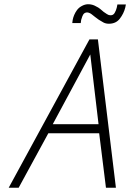

<svg xmlns="http://www.w3.org/2000/svg" viewBox="-20 -886 614 906"><path d="M534 -865 531 -850Q528 -837 521 -825Q514 -813 500 -814Q493 -814 484.5 -819.5Q476 -825 469 -830Q461 -837 452.5 -844Q444 -851 433 -856Q418 -865 399.5 -866Q381 -867 363 -856Q351 -849 343 -838Q335 -827 330 -815Q325 -803 323 -792L321 -777H361L363 -792Q365 -799 368.5 -809Q372 -819 379 -824Q388 -829 397 -826.5Q406 -824 412 -819Q420 -813 428.5 -806Q437 -799 446 -793Q457 -786 468 -780Q479 -774 494 -774Q527 -774 545.5 -798Q564 -822 571 -850L574 -865ZM527 0 442 -700H402L21 0H68L208 -257H448L480 0ZM229 -300 406 -629 445 -300Z"/></svg>

Font: Advent Pro Light
Style: Italic
Weight: 300
Italic angle: -12°
Version: Version 3.000